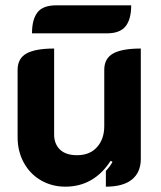

<svg xmlns="http://www.w3.org/2000/svg" viewBox="-20 -691 603 720"><path d="M508 -95Q508 -45 475 -18Q442 9 377 9V-50Q392 -66 402 -84L395 -88Q332 9 225 9Q175 9 134 -14.5Q93 -38 69.5 -80.5Q46 -123 46 -177V-429Q46 -472 79.5 -490.5Q113 -509 183 -509V-187Q183 -151 205 -130Q227 -109 269 -109Q317 -109 344 -139.5Q371 -170 371 -218V-429Q371 -472 404.5 -490.5Q438 -509 508 -509ZM191 -671H472Q472 -619 451 -592.5Q430 -566 381 -566H100Q100 -618 120.5 -644.5Q141 -671 191 -671Z"/></svg>

Font: K2D ExtraBold
Style: Regular
Weight: 800
Designer: Katatrad Aksorn Co.,Ltd.
Foundry: Cadson Demak Co.,Ltd.
Version: Version 1.000; ttfautohint (v1.6)